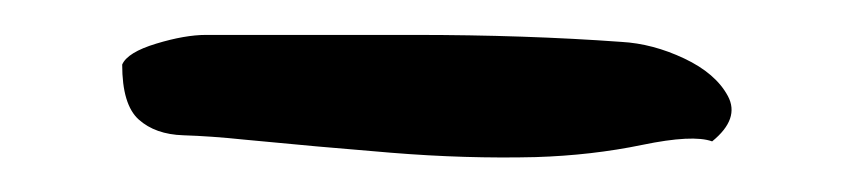

<svg xmlns="http://www.w3.org/2000/svg" viewBox="-20 -277 488 110"><path d="M287 -187Q247 -186 204 -189.5Q161 -193 120 -197Q101 -199 85 -199.5Q69 -200 59.5 -208.5Q50 -217 50 -240Q53 -247 69.5 -252Q86 -257 98 -257Q154 -257 217.5 -257Q281 -257 336 -253Q354 -252 372 -243.5Q390 -235 397 -222Q404 -209 388 -196Q377 -200 348 -194Q319 -188 287 -187Z"/></svg>

Font: Mynerve
Style: Regular
Weight: 400
Designer: Carolina Short
Foundry: Carolina Short
Version: Version 1.000; ttfautohint (v1.8.4.7-5d5b)